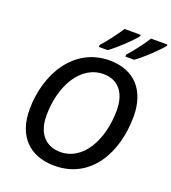

<svg xmlns="http://www.w3.org/2000/svg" viewBox="-166 -1064 1069 1197"><g transform="rotate(20 368.5 -465.5)"><path d="M517 -794V-781H575C626 -817 709 -896 737 -932V-941H629C600 -895 551 -831 517 -794ZM341 -794V-781H399C450 -817 533 -896 560 -932V-941H453C424 -895 375 -831 341 -794ZM333 10C573 10 693 -205 693 -448C693 -618 600 -725 434 -725C199 -725 68 -505 68 -266C68 -97 162 10 333 10ZM339 -83C240 -83 180 -150 180 -267C180 -468 277 -632 427 -632C524 -632 581 -564 581 -448C581 -245 485 -83 339 -83Z"/></g></svg>

Font: Noto Sans Medium
Style: Italic
Weight: 500
Italic angle: -12°
Designer: Monotype Design Team
Foundry: Monotype Imaging Inc.
Version: Version 2.013